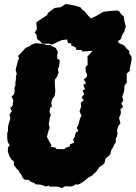

<svg xmlns="http://www.w3.org/2000/svg" viewBox="-20 -908 677 958"><path d="M290 30 270 24 263 23H228L223 18L209 23L192 16L179 13L158 12L152 6L133 -2L123 -10L102 -12L93 -21L86 -37L78 -46L73 -57L64 -64L54 -79L49 -84V-103L38 -111L28 -127L19 -152L20 -172L28 -183L19 -199L17 -209L16 -231V-240L20 -257V-270L22 -286L32 -317L27 -335L39 -354L31 -368L44 -382L43 -390L47 -405L38 -427L49 -436L53 -451L52 -473L57 -481V-501L59 -508L60 -532L64 -538L58 -558L60 -568L69 -603L75 -618L70 -629L89 -648L93 -653L108 -669L127 -677L139 -686L157 -692H168L203 -687L214 -683L234 -684L233 -680L258 -669L264 -659L269 -647L266 -638L265 -616L278 -608L275 -577L269 -563L272 -545L265 -526L254 -511L253 -496L254 -481L255 -469L256 -452L252 -428L240 -412L236 -395L239 -376L230 -370L227 -349L234 -332L229 -323L223 -289L228 -270L222 -255L219 -245L214 -225L217 -219L227 -200L237 -183L233 -176L258 -171L262 -164H301L310 -172L328 -177L329 -188L350 -196L345 -213L353 -225L358 -247L371 -254L363 -270L371 -285L380 -319L387 -330L377 -352L382 -368L385 -374L383 -395L398 -408L387 -422L400 -438L392 -456L404 -463L395 -484L410 -493L398 -511L414 -526V-538L408 -549L407 -573L417 -584V-617L416 -626L431 -642L445 -658L449 -672L483 -686L493 -689L503 -695L521 -698L554 -705L568 -701L576 -691L588 -687L601 -680L611 -666L625 -655L624 -643L636 -626L637 -613L631 -581L627 -564L629 -556L612 -540L613 -528L612 -511L613 -497L601 -480L600 -462L599 -452L593 -434L590 -427L595 -407L585 -391L595 -375L581 -363L583 -348L582 -338L574 -320L581 -292L570 -279L564 -258L566 -242L564 -229L558 -217L557 -196L551 -189L543 -171L535 -159L530 -138L517 -125L506 -117L502 -96L493 -85L476 -75L460 -51L448 -41L439 -31L423 -24L402 -6L381 8L365 14L360 11L339 22H320L306 21ZM356 -673 336 -681 335 -691 319 -694 315 -711 288 -708 239 -685 228 -690H189L185 -698L165 -714L162 -736L153 -745L164 -763L163 -775L161 -795L170 -803L217 -834L218 -843L234 -854L251 -868L282 -872L308 -888L355 -880L382 -871L392 -858L400 -854L419 -831L433 -816L456 -826L495 -849L527 -853L565 -856L577 -850L584 -837L597 -827L603 -793L608 -777L600 -750L589 -733L584 -714L565 -700L521 -676L520 -671L498 -667L476 -657L444 -654L391 -651L386 -659H362Z"/></svg>

Font: Winky Rough Black
Style: Italic
Weight: 900
Italic angle: -8.97852°
Designer: Simon Atzbach
Foundry: typofactur
Version: Version 1.206; ttfautohint (v1.8.4.7-5d5b)